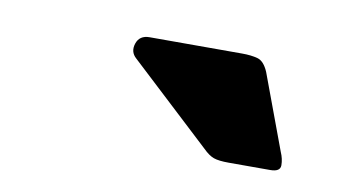

<svg xmlns="http://www.w3.org/2000/svg" viewBox="-33 -782 465 264"><g transform="rotate(10 199.0 -649.5)"><path d="M296 -574Q282 -574 275 -576.5Q268 -579 260 -587L146 -693Q137 -701 141 -713Q145 -725 159 -725H288Q301 -725 310 -722.5Q319 -720 325 -706L364 -601Q368 -592 368 -583Q368 -574 354 -574Z"/></g></svg>

Font: Fz Rubik
Style: Bold
Weight: 700
Designer: Hubert and Fischer
Foundry: Hubert and Fischer
Version: Vit hóa bi FontZin.com